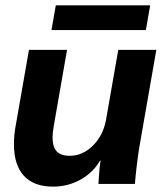

<svg xmlns="http://www.w3.org/2000/svg" viewBox="-20 -686 604 716"><path d="M32 -148Q32 -184 39 -220L88 -500H230L181 -219Q176 -191 176 -174Q176 -138 191.5 -121.5Q207 -105 240 -105Q288 -105 326 -142.5Q364 -180 375 -237L421 -500H563L499 -134Q489 -70 483 0H347Q350 -56 355 -87H353Q327 -42 280 -16Q233 10 178 10Q106 10 69 -30.5Q32 -71 32 -148ZM188 -666H540L524 -574H172Z"/></svg>

Font: Sarabun ExtraBold
Style: Italic
Weight: 800
Italic angle: -10°
Designer: Suppakit Chalermlarp | Katatrad Co.,Ltd.
Foundry: Cadson Demak Co.,Ltd.
Version: Version 1.000; ttfautohint (v1.6)